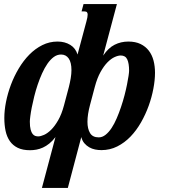

<svg xmlns="http://www.w3.org/2000/svg" viewBox="-20 -736 884 955"><path d="M410.2 -630.9Q416 -651.9 416 -663.1Q416 -671.4 412.4 -675.3Q408.7 -679.2 399.4 -679.2H385.7L395.5 -715.8H561.5L493.2 -459.5Q518.6 -497.6 550 -513.4Q581.5 -529.3 618.2 -529.3Q653.8 -529.3 679 -517.1Q704.1 -504.9 720.2 -483.9Q736.3 -462.9 743.7 -434.6Q751 -406.2 751 -374Q751 -337.9 742.9 -295.2Q734.9 -252.4 719.5 -209.7Q704.1 -167 681.4 -127.2Q658.7 -87.4 629.2 -56.6Q599.6 -25.9 563.2 -7.6Q526.9 10.7 484.4 10.7Q468.8 10.7 453.1 7.6Q437.5 4.4 423.8 -3.4Q410.2 -11.2 399.7 -23.4Q389.2 -35.6 384.3 -54.2L317.4 198.7H188.5L255.9 -54.2Q241.2 -34.7 225.3 -22Q209.5 -9.3 193.4 -2Q177.2 5.4 160.9 8.3Q144.5 11.2 129.4 11.2Q92.8 11.2 68.4 -0.7Q43.9 -12.7 29.1 -33.9Q14.2 -55.2 7.8 -84.7Q1.5 -114.3 1.5 -149.4Q1.5 -187 10 -229.7Q18.6 -272.5 34.4 -314.7Q50.3 -356.9 73.5 -395.8Q96.7 -434.6 126 -464.4Q155.3 -494.1 190.7 -511.7Q226.1 -529.3 266.1 -529.3Q302.7 -529.3 329.6 -512.7Q356.4 -496.1 365.7 -464.8ZM427.2 -211.9Q421.4 -189.9 418.2 -169.4Q415 -148.9 415 -130.4Q415 -95.2 428 -74Q440.9 -52.7 471.2 -52.7Q488.8 -52.7 504.9 -65.4Q521 -78.1 534.9 -99.1Q548.8 -120.1 560.5 -147.5Q572.3 -174.8 582 -203.9Q591.8 -232.9 599.4 -262Q606.9 -291 611.8 -315.7Q616.7 -340.3 619.4 -358.4Q622.1 -376.5 622.1 -383.8Q622.1 -420.9 613 -440.4Q604 -460 580.6 -460Q567.4 -460 550 -452.1Q532.7 -444.3 514.6 -426Q496.6 -407.7 480 -377.9Q463.4 -348.1 451.7 -304.2ZM322.8 -304.2Q325.2 -314 327.6 -325Q330.1 -335.9 331.8 -346.9Q333.5 -357.9 334.5 -368.2Q335.4 -378.4 335.4 -387.2Q335.4 -425.3 321.8 -445.1Q308.1 -464.8 283.7 -464.8Q264.2 -464.8 247.3 -452.4Q230.5 -439.9 216.1 -419.2Q201.7 -398.4 189.5 -371.3Q177.2 -344.2 167.5 -315.2Q157.7 -286.1 150.4 -256.8Q143.1 -227.5 138.2 -202.6Q133.3 -177.7 130.9 -158.7Q128.4 -139.6 128.4 -131.3Q128.4 -106.4 132.3 -91.8Q136.2 -77.1 142.3 -69.6Q148.4 -62 155.8 -59.8Q163.1 -57.6 169.9 -57.6Q182.1 -57.6 199.2 -65.2Q216.3 -72.8 234.4 -90.6Q252.4 -108.4 269.5 -138.2Q286.6 -168 298.3 -211.9Z"/></svg>

Font: Arian AMU Serif
Style: Bold Italic
Weight: 700
Italic angle: -15°
Designer: Ruben Hakobyan (Tarumian)
Foundry: Ruben Hakobyan (Tarumian)
Version: Version 1.002